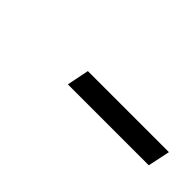

<svg xmlns="http://www.w3.org/2000/svg" viewBox="37 -921 526 526"><g transform="rotate(45 300.0 -658.0)"><path d="M223 -626 236 -690.5H550L536.5 -626Z"/></g></svg>

Font: Commissioner
Style: Italic
Weight: 400
Italic angle: -12°
Designer: Kostas Bartsokas
Foundry: Kostas Bartsokas
Version: Version 1.000; ttfautohint (v1.8.3)